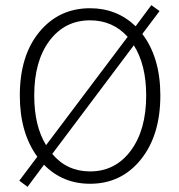

<svg xmlns="http://www.w3.org/2000/svg" viewBox="-20 -702 695 746"><path d="M533 -570Q603 -478 603 -331Q603 -176 527 -82Q451 12 330 12Q223 12 151 -62L87 24L55 0L125 -93Q57 -186 57 -331Q57 -486 133 -578Q209 -670 330 -670Q434 -670 507 -600L568 -682L600 -659ZM113 -331Q113 -213 159 -138L476 -559Q418 -623 330 -623Q232 -623 172.5 -544Q113 -465 113 -331ZM330 -36Q428 -36 488 -116.5Q548 -197 548 -331Q548 -450 500 -526L183 -104Q240 -36 330 -36Z"/></svg>

Font: Assistant Light
Style: Regular
Weight: 300
Designer: Hebrew By Ben Nathan, Latin by Paul Hunt
Version: Version 2.001;PS 002.001;hotconv 1.0.88;makeotf.lib2.5.64775